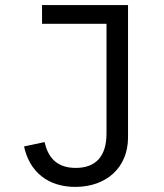

<svg xmlns="http://www.w3.org/2000/svg" viewBox="-20 -718 640 750"><path d="M144.2 -698.2V-625H396V-196C396 -105.1 351.9 -62.1 275.9 -62.1C198.2 -62.1 166.9 -106.9 154.1 -163L73.9 -146C95.2 -46.2 168 12.1 274.1 12.1C394.9 12.1 480.1 -62.9 480.1 -181.1V-698.2Z"/></svg>

Font: Margiela Mono
Style: Regular
Weight: 400
Designer: Mike Abbink, Paul van der Laan, Pieter van Rosmalen
Foundry: Bold Monday
Version: Version 2.003 2021